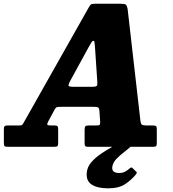

<svg xmlns="http://www.w3.org/2000/svg" viewBox="-74 -780 919 1020"><path d="M-53.5 -22.5V-93.5Q-53.5 -105 -49.8 -109.2Q-46 -113.5 -33.5 -113.5H29Q42.5 -113.5 45.2 -118Q48 -122.5 53 -130.5L398 -741.5Q404.5 -752.5 409 -756.2Q413.5 -760 431.5 -760H567Q589.5 -760 595.2 -754.8Q601 -749.5 604 -732L672 -138Q674 -123.5 679 -118.5Q684 -113.5 702.5 -113.5H737.5Q749.5 -113.5 754.2 -110.5Q759 -107.5 759 -94.5V-21Q759 -7.5 755.2 -3.8Q751.5 0 738 0H395Q382 0 378.8 -3.8Q375.5 -7.5 375.5 -20.5V-89.5Q375.5 -104.5 379.5 -109Q383.5 -113.5 398.5 -113.5H437.5Q453.5 -113.5 456 -117.2Q458.5 -121 458 -135L454 -192.5Q452.5 -207 446.2 -209.8Q440 -212.5 422.5 -212.5H252Q235 -212.5 228.5 -210.8Q222 -209 216.5 -198.5L181.5 -133.5Q175.5 -121.5 177.5 -117.5Q179.5 -113.5 196.5 -113.5H217Q228 -113.5 231.5 -109.2Q235 -105 235 -93V-22Q235 -7.5 231.2 -3.8Q227.5 0 213 0H-28.5Q-45 0 -49.2 -3.2Q-53.5 -6.5 -53.5 -22.5ZM397.5 -530.5 298 -348.5Q291 -335.5 289.8 -327.2Q288.5 -319 313 -319H416.5Q436 -319 440.2 -324.2Q444.5 -329.5 443 -345L430.5 -531Q428.5 -546.5 427.8 -554.8Q427 -563 421.5 -563Q416.5 -563 410.8 -553.2Q405 -543.5 397.5 -530.5ZM501 220.5Q444.5 220.5 413.5 200.8Q382.5 181 387 137Q389.5 107.5 410.2 83Q431 58.5 461.2 37.8Q491.5 17 522.5 0.2Q553.5 -16.5 577 -30Q586 -35.5 596.8 -31.2Q607.5 -27 610 -24Q619.5 -14.5 622.2 -9.8Q625 -5 617.5 1.5Q603 14.5 582.8 30Q562.5 45.5 545.5 63Q528.5 80.5 523.5 101Q515 139 559 139Q577.5 139 590.5 132Q603.5 125 613.5 115.5Q623 106.5 629 112L649.5 132Q653.5 135 653 137.5Q652.5 140 648.5 146Q627 173 592.8 196.8Q558.5 220.5 501 220.5Z"/></svg>

Font: Besley* Narrow Heavy
Style: Italic
Weight: 800
Width: 4
Italic angle: -13°
Designer: Owen Earl
Foundry: indestructible type*
Version: Version 3.000; ttfautohint (v1.8.3)